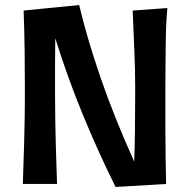

<svg xmlns="http://www.w3.org/2000/svg" viewBox="-20 -732 756 764"><path d="M646 -700Q643 -668 641.5 -634.5Q640 -601 639.5 -560.5Q639 -520 638.5 -470Q638 -420 638 -356Q638 -296 638 -247.5Q638 -199 638.5 -157Q639 -115 639.5 -77Q640 -39 641 0L440 12Q373 -122 310.5 -273.5Q248 -425 200 -580Q200 -561 199.5 -534.5Q199 -508 199 -478Q199 -448 199 -416.5Q199 -385 199 -356Q199 -296 200 -247.5Q201 -199 202 -157Q203 -115 204.5 -77Q206 -39 207 0H71Q72 -48 73.5 -84.5Q75 -121 76 -160.5Q77 -200 78 -251Q79 -302 79 -379Q79 -456 78 -532.5Q77 -609 74 -690L295 -712Q326 -581 379.5 -425Q433 -269 514 -89Q516 -137 517 -209Q518 -281 518 -379Q518 -456 514.5 -532.5Q511 -609 508 -690Z"/></svg>

Font: Cantora One
Style: Regular
Weight: 400
Designer: Pablo Impallari, Rodrigo Fuenzalida
Foundry: Pablo Impallari
Version: Version 1.002; ttfautohint (v0.8) -G 200 -r 50